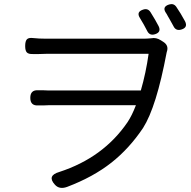

<svg xmlns="http://www.w3.org/2000/svg" viewBox="-20 -863 931 938"><path d="M248 39Q208 -5 270 -23Q485 -93 603 -266Q625 -299 644 -349H218Q209 -349 192 -348Q176 -348 168 -348Q128 -345 128 -385Q128 -425 168 -422Q175 -422 191 -422Q207 -421 216 -421H668Q693 -507 706 -600H455H204Q192 -600 170 -599Q151 -599 142 -599Q120 -598 111.5 -606.5Q103 -615 103 -638Q103 -662 111.5 -671Q120 -680 143 -677Q170 -674 204 -674H683Q697 -674 719 -676Q743 -681 766 -666L777 -659Q806 -641 795 -610Q794 -608 794 -606Q744 -340 679 -238Q612 -138 525 -69Q435 2 308 50Q270 64 248 39ZM699 -712Q684 -742 663 -776Q645 -805 679 -816Q702 -824 715 -804Q720 -797 729 -781Q735 -771 738 -766Q747 -751 755 -735Q769 -706 738 -696Q711 -687 699 -712ZM827 -736Q821 -748 807 -772Q805 -776 800 -784Q794 -796 790 -801Q771 -830 806 -841Q828 -848 841 -830Q863 -798 884 -759Q899 -729 867 -719Q839 -710 827 -736Z"/></svg>

Font: GenSenRounded TW R
Style: Regular
Weight: 400
Version: Version 1.501;PS 1;hotconv 16.6.51;makeotf.lib2.5.65220